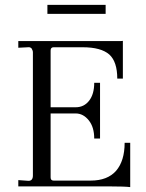

<svg xmlns="http://www.w3.org/2000/svg" viewBox="-20 -766 599 789"><path d="M55.2 -25.9 97.2 -22.9Q115.2 -22.9 115.2 -44.9V-550.8Q115.2 -558.1 109.9 -566.9Q103.5 -573.2 95.2 -571.8L55.2 -569.8V-597.2H467.8Q482.9 -597.2 484.9 -598.1V-442.9H461.9Q461.9 -512.2 429.2 -542Q395 -571.8 319.8 -571.8H200.2Q188 -571.8 188 -558.1V-325.2H291Q325.2 -325.2 346.2 -352.1Q367.2 -378.9 367.2 -425.8H391.1V-196.8H367.2Q367.2 -243.2 345.2 -271Q322.3 -299.8 291 -299.8H188V-37.1Q188 -23.9 200.2 -23.9H353Q421.4 -23.9 457 -64Q492.2 -105 492.2 -179.2H515.1V2.9Q492.2 0 431.2 0H55.2ZM174.8 -709V-746.1H414.1V-709Z"/></svg>

Font: Unna Light
Style: Regular
Weight: 300
Designer: Jorge de Buen Unna
Foundry: Omnibus-Type
Version: Version 2.007;PS 002.007;hotconv 1.0.88;makeotf.lib2.5.64775